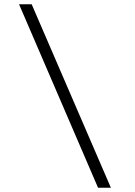

<svg xmlns="http://www.w3.org/2000/svg" viewBox="-20 -706 633 897"><path d="M438 171 69 -686H128L498 171Z"/></svg>

Font: Chivo Medium Thin
Style: Italic
Weight: 250
Italic angle: -8.05°
Version: Version 2.002